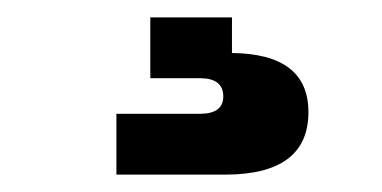

<svg xmlns="http://www.w3.org/2000/svg" viewBox="-20 -30 440 221"><path d="M114 101H210Q237 101 237 81Q237 60 210 60H153V-10H247V31Q335 32 335 99Q335 171 239 171H114Z"/></svg>

Font: Mozilla Headline BETA SemiBold
Style: Regular
Weight: 600
Designer: Studio DRAMA
Foundry: Studio DRAMA
Version: Version 0.100